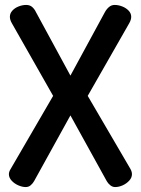

<svg xmlns="http://www.w3.org/2000/svg" viewBox="-20 -754 570 777"><path d="M84 3Q70 3 54 -4Q38 -11 27 -23Q16 -35 16 -49Q16 -59 23 -70L195 -366L28 -660Q20 -674 20 -686Q20 -700 30 -711Q40 -722 55.5 -728Q71 -734 86 -734Q101 -734 110.5 -725.5Q120 -717 126 -704L265 -448L404 -704Q411 -717 421 -725.5Q431 -734 444 -734Q459 -734 474.5 -728Q490 -722 500.5 -711Q511 -700 511 -686Q511 -674 503 -660L335 -366L508 -70Q514 -59 514 -49Q514 -35 503 -23Q492 -11 476.5 -4Q461 3 446 3Q435 3 426 -4.5Q417 -12 412 -21L265 -287L118 -21Q113 -12 104.5 -4.5Q96 3 84 3Z"/></svg>

Font: Dosis SemiBold
Style: Regular
Weight: 600
Designer: EdgarTolentino, PabloImpallari, IginoMarini
Foundry: EdgarTolentino, PabloImpallari, IginoMarini
Version: Version 3.001; ttfautohint (v1.8.2)